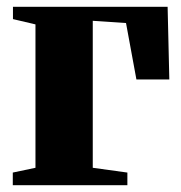

<svg xmlns="http://www.w3.org/2000/svg" viewBox="-20 -543 532 563"><path d="M17.5 0V-37L84 -51V-471.5L18 -487V-523H471.5L476.5 -310H380L349.5 -475.5L252 -482V-51L353.5 -37V0Z"/></svg>

Font: Merriweather 96pt Black
Style: Regular
Weight: 900
Version: Version 2.100